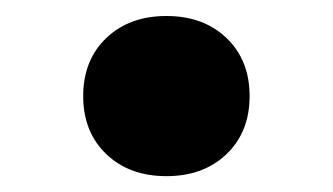

<svg xmlns="http://www.w3.org/2000/svg" viewBox="-20 -396 416 240"><path d="M263.2 -203.4Q234.4 -175.8 188 -175.8Q141.6 -175.8 112.8 -203.4Q84 -231 84 -275.9Q84 -320.8 112.8 -348.4Q141.6 -376 188 -376Q234.4 -376 263.2 -348.4Q292 -320.8 292 -275.9Q292 -231 263.2 -203.4Z"/></svg>

Font: Apfel Grotezk Satt
Style: Regular
Weight: 900
Designer: Luigi Gorlero
Foundry: © 2023, Luigi Gorlero & Collletttivo
Version: Version 2.000;Glyphs 3.2 (3217)